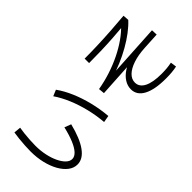

<svg xmlns="http://www.w3.org/2000/svg" viewBox="-13 -1371 2027 2027"><g transform="rotate(-45 1000.0 -358.0)"><path d="M351.7 16.7Q298 16.7 252 -18.3Q206 -53.3 171.1 -115.1Q136.3 -177 116.8 -258.1Q97.3 -339.3 97.3 -432.3Q97.3 -469.3 100.1 -517.3Q103 -565.3 108 -612.5Q113 -659.7 119 -694.3L197.1 -687Q191.7 -657.3 186.7 -612.8Q181.7 -568.3 178.9 -521.8Q176.1 -475.3 176.1 -439Q176.1 -364.3 190.4 -296.7Q204.7 -229 229.9 -176.4Q255 -123.7 286.7 -93.5Q318.3 -63.4 353 -63.4Q388 -63.4 420.2 -97.4Q452.3 -131.4 480.1 -197.7Q508 -264 530.3 -359.3L603.7 -331.3Q561.7 -161.3 497.7 -72.3Q433.7 16.7 351.7 16.7ZM866.3 -102.6Q857.3 -210.6 831.8 -314.3Q806.3 -418 767.5 -510Q728.6 -602 679 -674.7L747.7 -703.4Q800.7 -629.3 840.7 -535.3Q880.7 -441.3 907 -335.2Q933.4 -229 943 -116Z M1652.5 35.1Q1487.3 35.1 1398.6 -11.9Q1309.9 -59 1309.9 -147.3Q1309.9 -199.2 1339.6 -245.5Q1369.2 -291.8 1423.4 -327.1Q1477.6 -362.4 1549.6 -380.7L1557.9 -347.3L1080.7 -319.4L1074.4 -386.5Q1171.2 -403 1263.9 -433.2Q1356.6 -463.4 1440.6 -504.3Q1524.6 -545.2 1595.5 -595.1Q1666.3 -644.9 1718.3 -700.9L1735.2 -680Q1648.8 -671.8 1555.8 -665.8Q1462.9 -659.8 1370.9 -657.2Q1278.9 -654.6 1194.2 -654.6V-721.1Q1283 -721.1 1385.6 -724.6Q1488.2 -728.1 1595.5 -735.1Q1702.8 -742.1 1804.6 -751.1L1809 -684.6Q1765.4 -637 1704.2 -590.6Q1643 -544.2 1570.2 -503Q1497.4 -461.7 1417.9 -427.9Q1338.4 -394.1 1258.5 -371.2L1248.5 -391.8L1908.7 -430L1911.5 -363L1723.3 -352.8Q1621.1 -347.3 1546.3 -322.2Q1471.6 -297.1 1430.9 -257.5Q1390.1 -217.9 1390.1 -167.4Q1390.1 -102.5 1458.2 -67.6Q1526.3 -32.7 1655.3 -32.7Q1696.9 -32.7 1733.7 -36Q1770.4 -39.2 1808 -47L1817.4 20.3Q1780.7 28.1 1739.5 31.6Q1698.4 35.1 1652.5 35.1Z"/></g></svg>

Font: M PLUS 2 Thin
Style: Regular
Weight: 100
Designer: Coji Morishita
Foundry: UNDERFOREST DESIGN
Version: Version 1.001